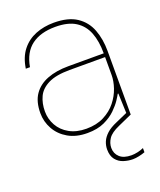

<svg xmlns="http://www.w3.org/2000/svg" viewBox="-132 -590 720 866"><g transform="rotate(-20 228.0 -157.5)"><path d="M204 12Q150 12 112 -10Q74 -32 54 -68Q34 -104 34 -145Q34 -200 57.5 -234Q81 -268 124 -284.5Q167 -301 225 -301H395Q395 -359 379 -400.5Q363 -442 327 -465Q291 -488 230 -488Q159 -488 116 -456Q73 -424 61 -356H41Q49 -409 75.5 -442.5Q102 -476 142 -492Q182 -508 230 -508Q299 -508 339.5 -481Q380 -454 397.5 -408Q415 -362 415 -305V0H399L395 -108H392Q388 -100 375.5 -81Q363 -62 341 -40.5Q319 -19 285.5 -3.5Q252 12 204 12ZM206 -8Q255 -8 291 -26.5Q327 -45 350 -74Q373 -103 384 -135.5Q395 -168 395 -197V-283H225Q159 -283 122 -264.5Q85 -246 70.5 -215Q56 -184 56 -145Q56 -109 73.5 -77.5Q91 -46 125 -27Q159 -8 206 -8ZM356 193Q334 193 312 186Q290 179 275.5 161Q261 143 261 112Q261 93 268.5 75Q276 57 294 40.5Q312 24 343 11L404 -16L415 0L348 30Q309 47 295 68Q281 89 281 112Q281 139 300 156.5Q319 174 356 174Q370 174 386 170.5Q402 167 415 161V181Q402 186 385.5 189.5Q369 193 356 193Z"/></g></svg>

Font: DM Sans 36pt Thin
Style: Regular
Weight: 250
Designer: Colophon Foundry, Jonny Pinhorn
Foundry: Colophon Foundry
Version: Version 4.004;gftools[0.9.30]